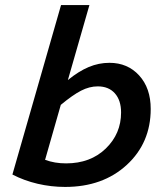

<svg xmlns="http://www.w3.org/2000/svg" viewBox="-20 -730 654 758"><path d="M221 -710H333L248 -414Q291 -449 330.5 -465.5Q370 -482 412 -482Q484 -482 529.5 -432Q575 -382 575 -300Q575 -166 480.5 -79Q386 8 237 8Q182 8 128.5 -4.5Q75 -17 29 -41ZM458 -286Q458 -334 433.5 -361.5Q409 -389 366 -389Q333 -389 300 -372Q267 -355 220 -316L158 -99Q177 -92 197.5 -88.5Q218 -85 241 -85Q337 -85 397.5 -143.5Q458 -202 458 -286Z"/></svg>

Font: Intel One Mono Medium
Style: Italic
Weight: 500
Italic angle: -16°
Monospace: yes
Designer: Fred Shallcrass
Foundry: Frere-Jones Type LLC
Version: Version 1.400;hotconv 1.1.0;makeotfexe 2.6.0;FJTRelease1.4